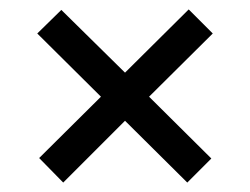

<svg xmlns="http://www.w3.org/2000/svg" viewBox="-20 -546 531 407"><path d="M428 -210 377 -159 245 -290 114 -159 63 -211 194 -341 59 -475 110 -525 245 -392 380 -526 431 -475 296 -341Z"/></svg>

Font: Hind Mysuru
Style: Regular
Weight: 400
Designer: Manushi Parikh, Hitesh Malaviya
Foundry: Indian Type Foundry
Version: Version 0.703;PS 1.0;hotconv 1.0.86;makeotf.lib2.5.63406